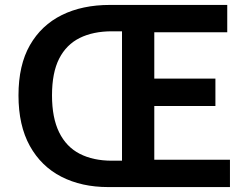

<svg xmlns="http://www.w3.org/2000/svg" viewBox="-20 -759 1011 779"><path d="M419 0Q311 0 229 -42Q147 -84 101 -167Q55 -250 55 -372Q55 -495 101.5 -576Q148 -657 231 -698Q314 -739 426 -739H902V-628H606V-440H854V-329H606V-111H913V0ZM434 -107H475V-632H434Q358 -632 303.5 -605Q249 -578 220 -521Q191 -464 191 -372Q191 -281 220 -222Q249 -163 303.5 -135Q358 -107 434 -107Z"/></svg>

Font: Noto Sans KR Thin SemiBold
Style: Regular
Weight: 600
Version: Version 2.004-H2;hotconv 1.0.118;makeotfexe 2.5.65603